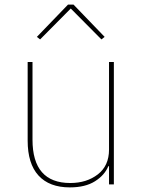

<svg xmlns="http://www.w3.org/2000/svg" viewBox="-20 -800 624 833"><path d="M275 -780H299L434 -640L420 -629L287 -763L154 -629L140 -640ZM100 -190V-531H121V-194Q121 -6 285 -6Q356 -6 404.5 -43.5Q453 -81 453 -151V-531H474V0H453V-79H450Q434 -40 392 -13.5Q350 13 283 13Q194 13 147 -38.5Q100 -90 100 -190Z"/></svg>

Font: IBM Plex Sans JP Thin
Style: Regular
Weight: 100
Designer: Mike Abbink; Paul van der Laan; Pieter van Rosmalen; Wujin Sim; Yejin Wi; Jinhee Kim; Boomi Park; Yona Kim; Kichan Ma
Foundry: Sandoll Inc.
Version: Version 1.001